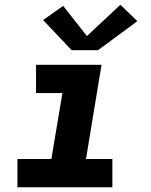

<svg xmlns="http://www.w3.org/2000/svg" viewBox="-20 -795 640 815"><path d="M54 0V-120H198L245 -400H133V-520H411L345 -120H457V0ZM284 -582 163 -710 248 -770 349 -642 491 -775 563 -705 396 -582Z"/></svg>

Font: Iosevka SS04 Heavy Extended
Style: Italic
Weight: 900
Width: 7
Italic angle: -9°
Monospace: yes
Designer: Belleve Invis
Foundry: Belleve Invis
Version: Version 19.0.0; ttfautohint (v1.8.4)